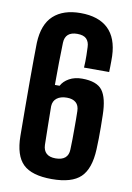

<svg xmlns="http://www.w3.org/2000/svg" viewBox="-91 -866 640 932"><g transform="rotate(10 229.5 -400.0)"><path d="M230.7 9.2Q132.3 9.2 89.2 -32.5Q46.1 -74.2 45.1 -170.8Q44.5 -240.1 44.1 -308.1Q43.7 -376 43.7 -437.3Q43.7 -498.5 44.1 -548Q44.4 -597.5 45.1 -629.6Q49 -721.4 96.9 -765.1Q144.8 -808.8 229.7 -808.8Q318.5 -808.8 365.9 -763.7Q413.2 -718.6 416.3 -629.6Q416.5 -619.2 416.5 -605.3Q416.5 -591.5 416.2 -577.3Q416 -563.1 415.5 -551H291.5Q292.5 -567.2 292.8 -581.3Q293 -595.5 292.8 -612.1Q292.5 -628.8 291.5 -652.2Q290.8 -677.9 276.6 -692.3Q262.5 -706.6 231.3 -706.6Q201.9 -706.6 186.4 -692.9Q170.9 -679.2 169.9 -652.2Q168.4 -607.4 167.7 -554.9Q166.9 -502.4 166.9 -443.5H190.1Q201.9 -466.5 228.9 -481.6Q255.9 -496.6 292 -496.6Q364.8 -496.6 392.2 -460.4Q419.6 -424.1 421.1 -340Q421.8 -308.4 422.1 -279.5Q422.3 -250.6 421.9 -223.8Q421.5 -196.9 420.3 -170.8Q416 -74.2 372.6 -32.5Q329.2 9.2 230.7 9.2ZM231.6 -93Q262.6 -93 278.8 -107Q295 -121.1 295.5 -148.3Q296.5 -174.6 296.8 -199.6Q297 -224.7 297 -248.4Q297 -272.2 297 -294.3Q296.9 -316.4 296.3 -337.5Q295.8 -365.2 280 -379Q264.2 -392.8 235.5 -392.8Q204.6 -392.8 186.4 -378.8Q168.1 -364.9 166.9 -338.8Q167.8 -294.2 168.1 -246.6Q168.4 -199 169.9 -148.3Q170.9 -121.1 186.5 -107Q202.1 -93 231.6 -93Z"/></g></svg>

Font: Big Shoulders Display SC Thin
Style: Regular
Weight: 100
Designer: Patric King
Foundry: XO Type Co
Version: Version 2.002